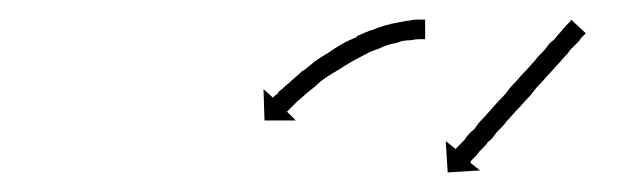

<svg xmlns="http://www.w3.org/2000/svg" viewBox="-20 -563 653 196"><path d="M412 -523Q412 -523 412 -523Q412 -523 412 -523Q412 -523 412 -523Q412 -523 412 -523Q410 -523 407 -523Q407 -523 407.5 -523Q408 -523 408 -523Q408 -523 408 -523Q408 -523 408 -523Q404 -523 400 -522Q400 -522 400 -522Q400 -522 400 -522Q400 -522 400 -522Q400 -522 400 -522Q395 -522 390 -521Q390 -521 390 -521Q390 -521 390 -521Q390 -521 390 -521Q390 -521 390 -521Q385 -519 379 -518Q379 -518 379 -518Q379 -518 379 -518Q379 -518 379 -518Q379 -518 379 -518Q372 -516 366 -513Q366 -513 366 -513Q366 -513 366 -513Q366 -513 366 -513Q366 -513 366 -513Q359 -511 352 -507Q352 -507 352 -507Q352 -507 352 -507Q352 -507 352 -507Q352 -507 352 -507Q346 -504 339 -500Q339 -500 339 -500Q339 -500 339 -500Q339 -500 339 -500Q339 -500 339 -500Q332 -496 326 -492Q326 -492 326 -492Q326 -492 326 -492Q326 -492 326 -492Q326 -492 326 -492Q319 -488 313 -484Q313 -484 313 -484Q313 -484 313 -484Q313 -484 313 -484Q313 -484 313 -484Q307 -480 302 -475Q302 -475 302 -475Q302 -475 302 -475Q302 -475 302 -475Q302 -475 302 -475Q297 -471 292 -467Q292 -467 292 -467Q292 -467 292 -467Q292 -467 292 -467Q292 -467 292 -467Q288 -463 284 -460Q284 -460 284 -460Q284 -460 284 -460Q284 -460 284 -460Q284 -460 284 -460Q281 -457 278 -454Q278 -454 278 -454Q278 -454 278 -454Q278 -454 278 -454Q278 -454 278 -454Q276 -452 274 -450Q274 -450 273 -449L282 -440H250L249 -472L259 -463Q259 -464 260 -465Q262 -466 264 -468Q264 -468 264 -468Q264 -468 264 -468Q264 -469 264 -469Q264 -469 264 -469Q267 -471 271 -475Q271 -475 271 -475Q271 -475 271 -475Q271 -475 271 -475Q271 -475 271 -475Q275 -478 279 -482Q279 -482 279 -482Q279 -482 279 -482Q279 -482 279 -482Q279 -482 279 -482Q284 -486 289 -491Q289 -491 289 -491Q289 -491 289 -491Q289 -491 289.5 -491Q290 -491 290 -491Q295 -495 301 -500Q301 -500 301 -500Q301 -500 301 -500Q301 -500 301 -500Q301 -500 301 -500Q308 -505 315 -509Q315 -509 315 -509Q315 -509 315 -509Q315 -509 315 -509Q315 -509 315 -509Q322 -514 329 -518Q329 -518 329 -518Q329 -518 329 -518Q329 -518 329 -518Q329 -518 329 -518Q336 -522 344 -525Q344 -525 344 -525Q344 -525 344 -525Q344 -525 344 -525.5Q344 -526 344 -526Q351 -529 358 -532Q358 -532 358.5 -532Q359 -532 359 -532Q359 -532 359 -532Q359 -532 359 -532Q366 -535 373 -537Q373 -537 373 -537Q373 -537 373 -537Q373 -537 373 -537Q373 -537 373 -537Q380 -539 386 -540Q386 -540 386 -540Q386 -540 386 -540Q386 -540 386 -540Q386 -540 386 -540Q392 -541 397 -542Q397 -542 397 -542Q397 -542 397 -542Q397 -542 397.5 -542Q398 -542 398 -542Q402 -543 406 -543Q406 -543 406 -543Q406 -543 406 -543Q406 -543 406 -543Q406 -543 406 -543Q410 -543 412 -543Q412 -543 412 -543Q412 -543 412 -543Q412 -543 412 -543Q412 -543 412 -543Q413 -543 414 -543V-523Q413 -523 412 -523ZM577 -528Q576 -527 575 -526Q574 -525 573 -524Q572 -522 570.5 -520.5Q569 -519 567 -517Q565 -515 563 -513Q561 -511 560 -509Q556 -505 551 -499Q548 -496 545.5 -493Q543 -490 541 -488Q538 -485 535.5 -482Q533 -479 530 -476Q527 -473 524.5 -469.5Q522 -466 519 -463Q516 -460 513.5 -457Q511 -454 508 -451Q505 -448 502.5 -445Q500 -442 497 -439Q495 -436 492.5 -433.5Q490 -431 487 -428Q485 -425 483 -422.5Q481 -420 478 -418Q477 -416 475 -414Q473 -412 471 -410Q469 -408 468 -406.5Q467 -405 465 -403Q463 -401 461 -399Q461 -398 460 -397L470 -389L437 -387L435 -419L445 -411Q447 -412 446 -412Q447 -413 448 -414Q449 -415 450 -416Q452 -418 453.5 -419.5Q455 -421 456 -423Q460 -428 464 -431Q466 -434 468 -436.5Q470 -439 472 -441Q475 -444 477.5 -447Q480 -450 482 -452Q488 -459 493 -464Q496 -467 498.5 -470.5Q501 -474 504 -477Q507 -480 509.5 -483Q512 -486 515 -489Q518 -492 520.5 -495Q523 -498 526 -501Q528 -504 530.5 -506.5Q533 -509 536 -512Q538 -515 540 -517.5Q542 -520 545 -522Q547 -524 548.5 -526Q550 -528 552 -530Q556 -535 558 -537Q560 -539 562 -541Q563 -542 563 -543L578 -529Q578 -529 577.5 -528.5Q577 -528 577 -528Z"/></svg>

Font: FRB American Cursive Just Arrows
Style: Italic
Weight: 400
Italic angle: -25°
Version: Version 2.0;Modular Font Editor K font №1